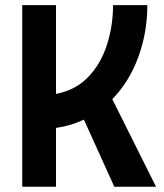

<svg xmlns="http://www.w3.org/2000/svg" viewBox="-20 -713 626 733"><path d="M64.9 0V-693.4H193.8V-354.5Q268.6 -368.7 316.9 -419.2Q365.2 -469.7 388.4 -542.2Q411.6 -614.7 411.6 -693.4H542.5Q542.5 -589.8 508.1 -495.4Q473.6 -400.9 408.7 -334.5L575.7 0H416.5L300.3 -256.3Q250.5 -232.9 193.8 -224.6V0Z"/></svg>

Font: Cascadia Code NF
Style: Bold
Weight: 700
Monospace: yes
Designer: Aaron Bell
Foundry: Saja Typeworks
Version: Version 2404.023; ttfautohint (v1.8.4)